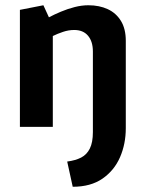

<svg xmlns="http://www.w3.org/2000/svg" viewBox="-20 -485 554 734"><path d="M335.1 20V-158.2L460.9 -175.1V5Q460.9 65 438.9 115.9Q416.8 166.7 371.8 197.9Q326.8 229 258 229L236.9 132.6Q268.2 128.5 290.1 117.4Q311.9 106.2 323.5 82.7Q335.1 59.3 335.1 20ZM56.1 0V-447.3L145.9 -464.9L167 -418.8Q187.6 -429.8 213 -440.4Q238.4 -451.1 265.4 -458Q292.4 -464.9 317.8 -464.9Q359.7 -464.9 391.9 -450Q424 -435.1 442.5 -404.8Q460.9 -374.5 460.9 -329V0H335.1V-287.9Q335.1 -326.4 316.5 -348.4Q297.9 -370.4 263.7 -370.4Q242.4 -370.4 221 -363.2Q199.5 -356 181.9 -347.3V0Z"/></svg>

Font: Ancizar Sans Thin
Style: Regular
Weight: 100
Designer: Cesar Puertas, Viviana Monsalve, Julian Moncada, Julian Prieto, Jose Castro, Mariel Hernandez, Felipe Aragon, Sara Alarc
Version: Version 8.100